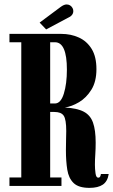

<svg xmlns="http://www.w3.org/2000/svg" viewBox="-20 -856 522 884"><path d="M392 9Q342 9 319 -13.2Q296 -35.5 289.8 -74.5Q283.5 -113.5 283.5 -164.5Q283.5 -191 284.2 -214.5Q285 -238 285 -252.5Q285 -306.5 273.2 -323.5Q261.5 -340.5 230.5 -340.5H211V-39H263V0H23.5V-39H78V-661.5H23.5V-700H261.5Q306.5 -700 343.2 -683.2Q380 -666.5 402 -630.8Q424 -595 424 -537.5Q424 -480.5 400.8 -443Q377.5 -405.5 343.8 -385.5Q310 -365.5 278.5 -361Q334.5 -358 365.2 -342Q396 -326 408.2 -291.5Q420.5 -257 420.5 -199Q420.5 -172 418.8 -145.8Q417 -119.5 417 -97.5Q417 -78 419.8 -58Q422.5 -38 432 -38Q438.5 -38 441.2 -43.2Q444 -48.5 444.5 -55H480.5Q475.5 -21 453.5 -6Q431.5 9 392 9ZM211 -379.5H232.5Q260 -379.5 274 -425Q288 -470.5 288 -535.5Q288 -661.5 233 -661.5H211ZM192.5 -720.5 162.5 -752 258.5 -823.5Q274.5 -835.5 286.5 -835.5Q304.5 -835.5 314 -819Q317.5 -812.5 317.5 -805Q317.5 -784 291 -773Z"/></svg>

Font: Imbue 10pt ExtraBold
Style: Regular
Weight: 800
Designer: Tyler Finck
Foundry: Etcetera Type Company
Version: Version 1.102; ttfautohint (v1.8.3)